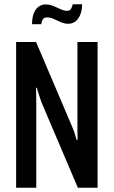

<svg xmlns="http://www.w3.org/2000/svg" viewBox="-20 -885 535 905"><path d="M56 0V-687H150L320 -288Q323 -281 327 -270.5Q331 -260 334.5 -248Q338 -236 341 -226H346Q345 -244 345 -262Q345 -280 345 -290V-687H440V0H347L175 -404Q172 -414 165.5 -432.5Q159 -451 154 -471H150Q150 -456 150.5 -436Q151 -416 151 -401V0ZM131 -771Q131 -801 139 -821.5Q147 -842 161.5 -853Q176 -864 195 -864Q215 -864 232.5 -856.5Q250 -849 266 -841.5Q282 -834 296 -834Q309 -834 314.5 -843Q320 -852 323 -865H367Q367 -837 358.5 -816Q350 -795 335.5 -784Q321 -773 302 -773Q283 -773 265.5 -781Q248 -789 232.5 -796Q217 -803 201 -803Q188 -803 182 -794Q176 -785 175 -771Z"/></svg>

Font: Archivo ExtraCondensed Medium
Style: Regular
Weight: 500
Width: 2
Designer: Hector Gatti
Foundry: Omnibus-Type
Version: Version 2.001